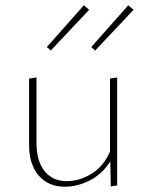

<svg xmlns="http://www.w3.org/2000/svg" viewBox="-20 -703 553 726"><path d="M423 -410V-2L399 2L397 -93Q367 -45 320 -21Q273 3 225 3Q163 3 126.5 -39Q90 -81 90 -155V-406L118 -410V-162Q118 -94 148.5 -56Q179 -18 233 -18Q280 -18 326 -46Q372 -74 396 -130V-406ZM157 -525 297 -683 317 -666 172 -512ZM325 -525 465 -683 485 -666 340 -512Z"/></svg>

Font: Ysabeau Extralight
Style: Regular
Weight: 200
Designer: Christian Thalmann (Catharsis Fonts)
Version: Version 0.003